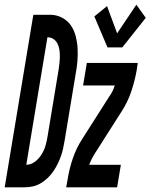

<svg xmlns="http://www.w3.org/2000/svg" viewBox="-66 -798 641 818"><path d="M-46 0 76 -735H82H152Q178 -734 200.5 -721.5Q223 -709 236.5 -689Q250 -669 256.5 -644Q263 -619 264.5 -593Q266 -567 264 -540Q262 -513 257 -487L210 -203Q207 -186 203.5 -168.5Q200 -151 194 -134Q188 -117 180 -100.5Q172 -84 161.5 -68.5Q151 -53 137.5 -40Q124 -27 108 -17.5Q92 -8 74.5 -4Q57 0 39 0ZM46 -96Q66 -96 83.5 -109.5Q101 -123 112 -141.5Q123 -160 128.5 -179.5Q134 -199 137 -219L184 -503Q186 -517 187.5 -531Q189 -545 189 -559Q189 -573 187 -586.5Q185 -600 179 -612Q173 -624 162 -631.5Q151 -639 138 -639H136ZM392 -596 336 -728 390 -772 433 -656 515 -778 555 -722 455 -596ZM216 0 222 -33Q229 -78 244 -122.5Q259 -167 285 -207L399 -386Q407 -397 413 -409Q419 -421 423 -434H288L304 -530H521L516 -497Q508 -452 493 -407.5Q478 -363 452 -323L338 -144Q331 -133 325 -121Q319 -109 314 -96H449L433 0Z"/></svg>

Font: Iosevka Curly Oblique
Style: Bold
Weight: 700
Italic angle: -9°
Monospace: yes
Designer: Belleve Invis
Foundry: Belleve Invis
Version: Version 11.1.0; ttfautohint (v1.8.3)